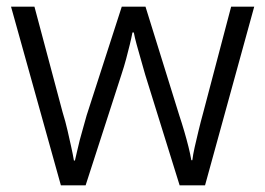

<svg xmlns="http://www.w3.org/2000/svg" viewBox="-20 -554 792 574"><path d="M414 -331Q407 -356 400.5 -378.5Q394 -401 388.5 -421Q383 -441 380 -457H376Q373 -441 368 -420.5Q363 -400 357 -377.5Q351 -355 343 -331L236 0H162L13 -534H83L167 -219Q176 -190 182 -163.5Q188 -137 193 -114.5Q198 -92 201 -74H204Q207 -86 210.5 -102Q214 -118 218.5 -135.5Q223 -153 228.5 -171.5Q234 -190 239 -209L344 -534H415L516 -209Q524 -185 531 -161Q538 -137 543.5 -115Q549 -93 552 -75H555Q557 -92 562 -114Q567 -136 573.5 -163Q580 -190 588 -219L671 -534H740L593 0H517Z"/></svg>

Font: Noto Sans Oriya Light
Style: Regular
Weight: 300
Version: Version 2.003